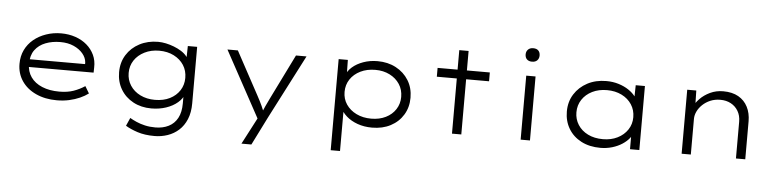

<svg xmlns="http://www.w3.org/2000/svg" viewBox="-53 -1040 6320 1560"><g transform="rotate(5 3107.5 -259.5)"><path d="M421 10Q325 10 250.5 -24.5Q176 -59 135 -120Q94 -181 94 -259Q94 -322 118.5 -372.5Q143 -423 186.5 -459Q230 -495 288 -515Q346 -535 410 -535Q473 -535 527 -516.5Q581 -498 620.5 -464Q660 -430 681.5 -384Q703 -338 701 -282L700 -240H159L148 -303H643L625 -293V-317Q622 -355 594 -388.5Q566 -422 519 -443Q472 -464 410 -464Q344 -464 289.5 -443Q235 -422 203 -378.5Q171 -335 171 -264Q171 -203 203 -157.5Q235 -112 295 -87Q355 -62 435 -62Q502 -62 551.5 -79.5Q601 -97 643 -125L677 -68Q648 -46 608.5 -28.5Q569 -11 522 -0.5Q475 10 421 10Z M1237 230Q1157 230 1098 210.5Q1039 191 1000 167L1029 101Q1051 114 1082.5 128Q1114 142 1153 151Q1192 160 1238 160Q1299 160 1346 136.5Q1393 113 1418.5 65.5Q1444 18 1444 -53V-132L1457 -134Q1444 -94 1405.5 -61Q1367 -28 1311.5 -9.5Q1256 9 1192 9Q1109 9 1044 -26Q979 -61 942.5 -122.5Q906 -184 906 -262Q906 -342 944.5 -403.5Q983 -465 1050 -500Q1117 -535 1201 -535Q1232 -535 1265 -528Q1298 -521 1330.5 -508.5Q1363 -496 1391 -478.5Q1419 -461 1437.5 -438Q1456 -415 1463 -388L1441 -390L1444 -522H1520V-61Q1520 14 1497 69Q1474 124 1434.5 159.5Q1395 195 1344 212.5Q1293 230 1237 230ZM1215 -63Q1285 -63 1336.5 -89Q1388 -115 1417 -160Q1446 -205 1446 -262Q1446 -321 1417 -366Q1388 -411 1336 -437.5Q1284 -464 1216 -464Q1150 -464 1097 -437.5Q1044 -411 1014 -366Q984 -321 984 -263Q984 -206 1013.5 -160.5Q1043 -115 1095.5 -89Q1148 -63 1215 -63Z M1947 230 2075 -15 2080 53 1767 -522H1852L2042 -171Q2066 -127 2083.5 -89Q2101 -51 2110 -20L2088 -30Q2100 -58 2114 -90Q2128 -122 2147 -159L2326 -522H2412L2144 -2L2028 230Z M2674 220V-523H2749L2751 -393L2736 -392Q2749 -432 2785.5 -464Q2822 -496 2875.5 -515Q2929 -534 2991 -534Q3075 -534 3141 -499Q3207 -464 3245 -402.5Q3283 -341 3283 -261Q3283 -183 3246 -122Q3209 -61 3143.5 -26.5Q3078 8 2992 8Q2927 8 2873 -11.5Q2819 -31 2782 -64Q2745 -97 2730 -136L2750 -137V220ZM2979 -64Q3046 -64 3097.5 -89.5Q3149 -115 3178 -160Q3207 -205 3207 -261Q3207 -320 3177.5 -365Q3148 -410 3096.5 -436Q3045 -462 2980 -462Q2911 -462 2858 -436Q2805 -410 2775 -365Q2745 -320 2745 -262Q2745 -205 2775 -160.5Q2805 -116 2858 -90Q2911 -64 2979 -64Z M3644 0V-681H3720V0ZM3481 -450V-522H3907V-450Z M4204 0V-522H4280V0ZM4241 -639Q4214 -639 4199 -653.5Q4184 -668 4184 -694Q4184 -718 4199.5 -733.5Q4215 -749 4241 -749Q4269 -749 4283.5 -734.5Q4298 -720 4298 -694Q4298 -670 4283 -654.5Q4268 -639 4241 -639Z M4855 10Q4765 10 4698 -25Q4631 -60 4594.5 -121.5Q4558 -183 4558 -261Q4558 -341 4597 -402.5Q4636 -464 4703 -499.5Q4770 -535 4857 -535Q4911 -535 4957.5 -520.5Q5004 -506 5039 -482.5Q5074 -459 5095.5 -430.5Q5117 -402 5120 -374L5094 -379L5097 -522H5172V0H5096V-142L5115 -152Q5113 -122 5090.5 -93Q5068 -64 5032 -40.5Q4996 -17 4950.5 -3.5Q4905 10 4855 10ZM4869 -62Q4936 -62 4988 -88Q5040 -114 5070 -159Q5100 -204 5100 -261Q5100 -319 5070.5 -364.5Q5041 -410 4988.5 -436Q4936 -462 4869 -462Q4801 -462 4748.5 -436Q4696 -410 4666 -364.5Q4636 -319 4636 -261Q4636 -205 4665 -159.5Q4694 -114 4746.5 -88Q4799 -62 4869 -62Z M5517 0V-522H5591L5594 -384L5571 -383Q5588 -420 5621.5 -454.5Q5655 -489 5703.5 -512Q5752 -535 5810 -535Q5884 -535 5934 -506.5Q5984 -478 6010 -427Q6036 -376 6036 -310V0H5960V-300Q5960 -350 5938 -387Q5916 -424 5878.5 -444Q5841 -464 5793 -464Q5748 -464 5711.5 -448.5Q5675 -433 5648 -407.5Q5621 -382 5606.5 -351.5Q5592 -321 5592 -291V0H5555Q5541 0 5532 0Q5523 0 5517 0Z"/></g></svg>

Font: Lexend Peta Light
Style: Regular
Weight: 300
Version: Version 1.007